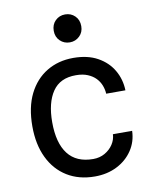

<svg xmlns="http://www.w3.org/2000/svg" viewBox="-86 -828 712 900"><g transform="rotate(-10 270.0 -378.0)"><path d="M293 9Q217 9 161 -25.5Q105 -60 74.5 -123.5Q44 -187 44 -273Q44 -363.5 75.2 -426.5Q106.5 -489.5 161.8 -522.8Q217 -556 288 -556Q356 -556 403.5 -529.8Q451 -503.5 476.2 -460Q501.5 -416.5 503 -364H411.5Q410.5 -384 403 -403.5Q395.5 -423 380.5 -438.8Q365.5 -454.5 342.2 -464.2Q319 -474 286.5 -474Q211 -474.5 175 -421.5Q139 -368.5 139 -276Q139 -177 179 -125Q219 -73 299 -73Q330 -73 354.5 -87Q379 -101 393.8 -123.5Q408.5 -146 409.5 -171.5H501Q499.5 -120 472 -79Q444.5 -38 398 -14.5Q351.5 9 293 9ZM286 -630.5Q258.5 -630.5 239.5 -649Q220.5 -667.5 220.5 -696.5Q220.5 -726.5 239.5 -745Q258.5 -763.5 286 -763.5Q313.5 -763.5 332.5 -745Q351.5 -726.5 351.5 -696.5Q351.5 -667.5 332.2 -649Q313 -630.5 286 -630.5Z"/></g></svg>

Font: Spline Sans
Style: Regular
Weight: 400
Designer: Eben Sorkin, Mirko Velimirovic
Foundry: Sorkin Type
Version: Version 1.001